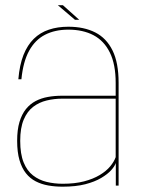

<svg xmlns="http://www.w3.org/2000/svg" viewBox="-20 -698 533 722"><path d="M215.5 4Q265 4 300.8 -5.2Q336.5 -14.5 360.5 -28.8Q384.5 -43 398 -58Q411.5 -73 415.5 -85V0H426V-387Q426 -462 403.2 -508.2Q380.5 -554.5 338.2 -576Q296 -597.5 237 -597.5Q196.5 -597.5 163.8 -586.5Q131 -575.5 107 -552Q83 -528.5 68.2 -491Q53.5 -453.5 49 -400H60.5Q67 -466 89.5 -507Q112 -548 149.2 -567.2Q186.5 -586.5 237 -586.5Q292 -586.5 331.8 -565.5Q371.5 -544.5 393.2 -500.2Q415 -456 415 -386V-338H212.5Q185.5 -338 160.2 -333.5Q135 -329 114 -318Q93 -307 77.5 -287.8Q62 -268.5 53.2 -239.2Q44.5 -210 44.5 -168.5Q44.5 -126 53.2 -96Q62 -66 77.5 -46.5Q93 -27 114.5 -16Q136 -5 161.5 -0.5Q187 4 215.5 4ZM216 -7Q184 -7 155.2 -14Q126.5 -21 104 -38.5Q81.5 -56 68.8 -87.5Q56 -119 56 -168.5Q56 -217 69.2 -248.2Q82.5 -279.5 105 -296.5Q127.5 -313.5 155.8 -320.2Q184 -327 214 -327H415V-107Q409 -90 394.2 -72.2Q379.5 -54.5 355 -39.8Q330.5 -25 296 -16Q261.5 -7 216 -7ZM262 -623.5H278L216.5 -678.5H197.5Z"/></svg>

Font: Anybody UltraCondensed Thin Thin
Style: Regular
Weight: 250
Version: Version 1.111